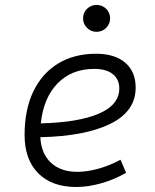

<svg xmlns="http://www.w3.org/2000/svg" viewBox="-20 -744 626 774"><path d="M292 -51.3Q332 -51.3 377.7 -64.2Q423.3 -77.1 465.8 -100.1L488.3 -47.4Q441.9 -20.5 388.9 -5.4Q335.9 9.8 287.6 9.8Q189 9.8 134 -45.7Q79.1 -101.1 79.1 -199.7Q79.1 -301.3 114 -374.5Q148.9 -447.8 213.6 -487.5Q278.3 -527.3 367.7 -527.3Q442.9 -527.3 484.9 -491.2Q526.9 -455.1 526.9 -390.6Q526.9 -295.4 425.3 -245.1Q323.7 -194.8 142.6 -190.9Q146 -125 185.3 -88.1Q224.6 -51.3 292 -51.3ZM144.5 -246.6Q296.4 -250.5 378.7 -285.9Q460.9 -321.3 460.9 -387.7Q460.9 -424.3 434.6 -445.3Q408.2 -466.3 360.4 -466.3Q269 -466.3 212.2 -408Q155.3 -349.6 144.5 -246.6ZM369.1 -615.7Q346.7 -615.7 330.8 -631.6Q314.9 -647.5 314.9 -669.9Q314.9 -692.9 330.8 -708.5Q346.7 -724.1 369.1 -724.1Q392.1 -724.1 408 -708.5Q423.8 -692.9 423.8 -669.9Q423.8 -647.5 408 -631.6Q392.1 -615.7 369.1 -615.7Z"/></svg>

Font: Cascadia Code Light
Style: Italic
Weight: 300
Italic angle: -10°
Monospace: yes
Designer: Aaron Bell
Foundry: Saja Typeworks
Version: Version 2404.023; ttfautohint (v1.8.4)